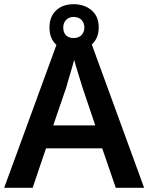

<svg xmlns="http://www.w3.org/2000/svg" viewBox="-20 -899 711 919"><path d="M669.9 0 419.4 -686C441.4 -706.1 452.6 -733.4 452.6 -769C452.6 -802.7 441.4 -829.6 418.5 -849.6C395.5 -869.1 366.7 -878.9 332.5 -878.9C297.9 -878.9 270 -869.1 249 -849.6C227.5 -829.6 216.8 -802.2 216.8 -767.6C216.8 -732.4 227.5 -705.1 249 -685.1C249.5 -684.6 249.5 -684.1 250 -683.6L0 0H136.2L200.2 -189H469.2L534.2 0ZM332.5 -716.8C300.8 -716.8 282.7 -735.8 282.7 -767.6C282.7 -798.8 304.7 -817.9 332.5 -817.9C362.3 -817.9 383.8 -798.8 383.8 -767.6C383.8 -735.8 362.3 -716.8 332.5 -716.8ZM436 -298.8H234.9L297.9 -482.9C303.2 -505.9 325.7 -574.2 335 -612.8C342.8 -580.6 366.7 -509.3 374 -482.9Z"/></svg>

Font: Noto Reveo Sans
Style: Regular
Weight: 600
Designer: Monotype Design Team
Foundry: Monotype Imaging Inc.
Version: Version 2.007